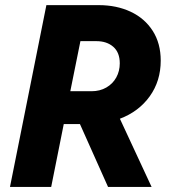

<svg xmlns="http://www.w3.org/2000/svg" viewBox="-20 -740 699 760"><path d="M163.6 -719.7H370.6Q441.4 -719.7 497.1 -693.6Q552.7 -667.5 584.5 -617.9Q616.2 -568.4 616.2 -500Q616.2 -419.4 572.8 -358.9Q529.3 -298.3 454.6 -270L580.1 0H407.7L296.4 -249H232.4L182.6 0H19.5ZM342.3 -378.9Q375.5 -378.9 400.9 -393.6Q426.3 -408.2 440.2 -433.3Q454.1 -458.5 454.1 -489.3Q454.1 -532.2 428.5 -554.7Q402.8 -577.1 361.8 -577.1H298.3L258.3 -378.9Z"/></svg>

Font: Reddit Sans Chocolate ExBold
Style: Italic
Weight: 800
Italic angle: -11.25°
Designer: Stephen Hutchings
Version: Version 1.013